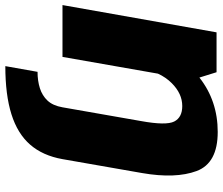

<svg xmlns="http://www.w3.org/2000/svg" viewBox="-92 -558 858 739"><g transform="rotate(90 337.5 -189.0)"><path d="M223 220Q333.5 220 408.2 196.5Q483 173 525.2 124.5Q567.5 76 581 0L634.5 -306Q657 -435 626.8 -516.2Q596.5 -597.5 476.5 -597.5Q356.5 -597.5 267 -527L246.5 -593H93L-12 0H187.5L252 -367.5Q266 -398 288.5 -420.5Q329 -461 376.5 -461Q420.5 -461 436.2 -430Q452 -399 434.5 -302.5L381.5 0Q375 37 355.8 57.5Q336.5 78 308 87Q279.5 96 245 96Z"/></g></svg>

Font: Anybody Thin ExtraBold
Style: Italic
Weight: 800
Italic angle: -10°
Version: Version 1.113;gftools[0.9.25]